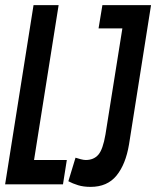

<svg xmlns="http://www.w3.org/2000/svg" viewBox="-33 -720 610 750"><path d="M-13 0 98 -700H196L100 -95H228L213 0ZM234 -12 262 -104Q271 -101 282.5 -98Q294 -95 302 -95Q333 -95 351 -115.5Q369 -136 379 -195L445 -609H352L367 -700H557L471 -156Q458 -78 422 -34Q386 10 321 10Q293 10 272 3.5Q251 -3 234 -12Z"/></svg>

Font: Georama Extra Condensed SemiBold
Style: Italic
Weight: 600
Width: 2
Italic angle: -9°
Designer: Jean-Baptiste Levee
Foundry: Production Type
Version: Version 1.000